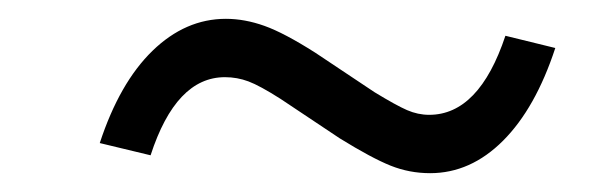

<svg xmlns="http://www.w3.org/2000/svg" viewBox="-20 -477 640 204"><path d="M140 -312 86 -325Q107 -389 142 -423Q177 -457 220 -457Q240 -457 261 -449.5Q282 -442 315 -421L378 -379Q401 -365 412.5 -360Q424 -355 436 -355Q489 -355 517 -439L570 -426Q549 -362 514.5 -327.5Q480 -293 437 -293Q415 -293 395 -301Q375 -309 341 -330L278 -372Q256 -386 244 -390.5Q232 -395 219 -395Q167 -395 140 -312Z"/></svg>

Font: Red Hat Display
Style: Italic
Weight: 400
Italic angle: -12°
Designer: Pentagram, MCKL
Foundry: Pentagram, MCKL
Version: Version 1.023; ttfautohint (v1.8.3)